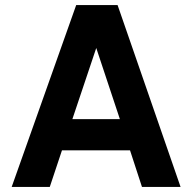

<svg xmlns="http://www.w3.org/2000/svg" viewBox="-20 -736 749 756"><path d="M492 -144H224L176 0H26L280 -716H443L691 0H539ZM452 -267 359 -547 265 -267Z"/></svg>

Font: Almarai Bold
Style: Regular
Weight: 700
Designer: Boutros International 2019
Foundry: Created by Boutros International 2019
Version: Version 1.10